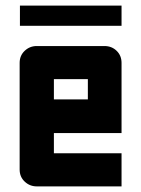

<svg xmlns="http://www.w3.org/2000/svg" viewBox="-20 -664 503 684"><path d="M50 -440Q50 -466 68 -483Q86 -500 111 -500H352Q378 -500 395.5 -483Q413 -466 413 -440V-190H172V-118H413V0H111Q86 0 68 -17Q50 -34 50 -60ZM172 -310H293V-382H172ZM51 -644H413V-572H51Z"/></svg>

Font: Tschichold
Style: Bold
Weight: 700
Designer: Peter Wiegel
Foundry: Peter Wiegel
Version: Version 1.000; ttfautohint (v1.3)